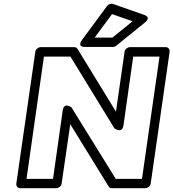

<svg xmlns="http://www.w3.org/2000/svg" viewBox="-20 -977 923 1022"><path d="M66.9 0 168 -701.2Q169.4 -711.9 178.5 -719Q187.5 -726.1 196.8 -726.1H375Q386.7 -726.1 393.1 -715.8L597.2 -382.8L643.1 -701.2Q644.5 -711.9 653.6 -719Q662.6 -726.1 671.9 -726.1H861.8Q872.6 -726.1 878.4 -718.3Q884.3 -710.4 882.8 -701.2L782.2 0Q780.8 10.7 771.5 17.8Q762.2 24.9 752.9 24.9H576.2Q564 24.9 558.1 15.1L354 -315.9L308.1 0Q306.6 10.7 297.4 17.8Q288.1 24.9 278.8 24.9H87.9Q77.1 24.9 71.3 17.1Q65.4 9.3 66.9 0ZM121.1 -24.9H262.2L314 -390.1Q315.9 -402.8 321.5 -409.2Q327.1 -415.5 333.5 -415.3Q339.8 -415 346.2 -412.8Q352.5 -410.6 356.4 -407.7L360.8 -404.8L596.2 -24.9H735.8L829.1 -675.8H689L637.2 -309.1Q635.3 -296.4 629.6 -290Q624 -283.7 617.2 -283.9Q610.4 -284.2 604 -286.1Q597.7 -288.1 593.3 -291L588.9 -293.9L355 -675.8H213.9ZM417 -765.1 549.8 -944.8Q554.7 -952.1 564.2 -955.3Q573.7 -958.5 581.1 -956.1L747.1 -897.9Q748.5 -897.5 751.2 -896.5Q753.9 -895.5 759 -891.8Q764.2 -888.2 766.1 -884Q768.1 -879.9 764.4 -872.3Q760.7 -864.7 750 -856L599.1 -733.9Q590.8 -727.1 581.1 -727.1H433.1Q431.2 -727.1 428.2 -727.1Q425.3 -727.1 418.9 -728.8Q412.6 -730.5 409.4 -733.9Q406.2 -737.3 407.5 -745.4Q408.7 -753.4 417 -765.1ZM483.9 -776.9H578.1L686 -863.8L576.2 -901.9Z"/></svg>

Font: Trueno ExtraBold Outline
Style: Italic
Weight: 800
Width: 6
Designer: Julieta Ulanovsky
Foundry: Julieta Ulanovsky
Version: Version 3.001b | FøM Fix